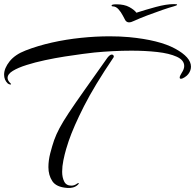

<svg xmlns="http://www.w3.org/2000/svg" viewBox="-38 -835 951 936"><path d="M13 -423Q7 -423 0 -428Q-18 -445 -18 -471Q-18 -502 8.5 -535.5Q35 -569 87 -589Q146 -612 215 -627.5Q284 -643 356.5 -650.5Q429 -658 496 -658Q521 -658 545 -657Q569 -656 591 -654Q738 -640 815.5 -598Q893 -556 893 -510Q893 -491 880 -474Q874 -466 862.5 -458.5Q851 -451 844 -451Q838 -451 838 -457Q838 -464 848 -480Q860 -498 860 -513Q860 -542 823.5 -558.5Q787 -575 728.5 -581.5Q670 -588 603 -588Q557 -588 510 -585.5Q463 -583 422 -579Q403 -577 364.5 -572Q326 -567 278 -559.5Q230 -552 181 -541.5Q132 -531 91 -518Q50 -505 24.5 -489.5Q-1 -474 -1 -455Q-1 -442 14 -428Q16 -426 16 -425Q16 -423 13 -423ZM288 81Q236 77 217 48Q198 19 198 -20Q198 -53 207 -88Q216 -123 226 -152Q236 -180 252.5 -211Q269 -242 297.5 -285Q326 -328 372 -393Q418 -458 486 -554Q498 -569 507 -569Q513 -569 515.5 -564.5Q518 -560 516 -556Q422 -417 371.5 -317.5Q321 -218 297 -148Q292 -134 284.5 -108.5Q277 -83 271 -53.5Q265 -24 265 2Q265 30 275 50Q285 70 310 70Q325 70 338 60Q343 57 344 57Q346 57 346 59Q346 62 340 67Q321 84 288 81ZM591 -726Q580 -726 573 -736Q569 -743 560.5 -759.5Q552 -776 539.5 -790Q527 -804 511 -804Q506 -804 506 -808Q506 -814 529 -814Q568 -814 592.5 -800.5Q617 -787 627 -773Q670 -787 721.5 -801Q773 -815 810 -815Q828 -815 825 -812Q825 -808 809 -804Q790 -799 753.5 -786.5Q717 -774 679 -759.5Q641 -745 615 -733Q601 -726 591 -726Z"/></svg>

Font: Arizonia
Style: Regular
Weight: 400
Designer: Robert E. Leuschke
Foundry: Robert E. Leuschke
Version: Version 1.010; ttfautohint (v1.8.4.7-5d5b)